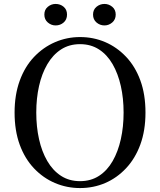

<svg xmlns="http://www.w3.org/2000/svg" viewBox="-20 -937 812 974"><path d="M262 -808Q240 -808 222.5 -823Q205 -838 205 -863Q205 -888 222.5 -902.5Q240 -917 262 -917Q286 -917 303 -902.5Q320 -888 320 -863Q320 -838 303 -823Q286 -808 262 -808ZM510 -808Q487 -808 469.5 -823Q452 -838 452 -863Q452 -888 469.5 -902.5Q487 -917 510 -917Q532 -917 549.5 -902.5Q567 -888 567 -863Q567 -838 549.5 -823Q532 -808 510 -808ZM386 17Q319 17 259 -8.5Q199 -34 152.5 -83Q106 -132 80 -203Q54 -274 54 -366Q54 -456 80 -527.5Q106 -599 152.5 -648Q199 -697 259 -723Q319 -749 386 -749Q454 -749 513.5 -723.5Q573 -698 619.5 -649Q666 -600 692 -529Q718 -458 718 -366Q718 -275 692 -204Q666 -133 619.5 -83.5Q573 -34 513.5 -8.5Q454 17 386 17ZM386 -18Q441 -18 482.5 -45Q524 -72 551.5 -120Q579 -168 593 -231Q607 -294 607 -366Q607 -438 593 -500.5Q579 -563 551.5 -611Q524 -659 482.5 -686Q441 -713 386 -713Q331 -713 289.5 -686Q248 -659 220 -611Q192 -563 178 -500.5Q164 -438 164 -366Q164 -294 178 -231Q192 -168 220 -120Q248 -72 289.5 -45Q331 -18 386 -18Z"/></svg>

Font: Noto Serif KR ExtraLight Medium
Style: Regular
Weight: 500
Version: Version 2.002-H1;hotconv 1.1.0;makeotfexe 2.6.0